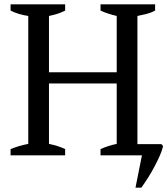

<svg xmlns="http://www.w3.org/2000/svg" viewBox="-20 -720 776 890"><path d="M282 0H29V-29Q69 -45 111 -53V-646Q64 -653 29 -671V-700H282V-671Q265 -662 246 -656Q227 -650 207 -646V-385H521V-646Q500 -651 481.5 -657Q463 -663 446 -671V-700H699V-671Q681 -661 659.5 -655.5Q638 -650 617 -646V-52H728L736 -43Q732 -24 721 1Q710 26 696 52.5Q682 79 665.5 105Q649 131 635 150H608L638 0H446V-29Q482 -45 521 -53V-333H207V-53Q227 -49 246 -43Q265 -37 282 -29Z"/></svg>

Font: PT Serif
Style: Regular
Weight: 400
Designer: A.Korolkova, O.Umpeleva, V.Yefimov
Foundry: ParaType Ltd
Version: Version 1.000W OFL; ttfautohint (v1.6)